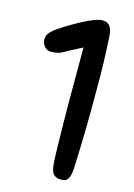

<svg xmlns="http://www.w3.org/2000/svg" viewBox="-109 -751 566 813"><g transform="rotate(15 174.5 -344.5)"><path d="M194 -62Q192 -98 191.5 -137Q191 -176 190 -221Q189 -266 189 -318.5Q189 -371 189 -436V-561L129 -530Q104 -514 89.5 -511Q75 -508 58 -508Q43 -508 31.5 -521Q20 -534 20 -552Q20 -570 32.5 -583.5Q45 -597 62 -608Q84 -623 109.5 -638Q135 -653 159 -665.5Q183 -678 203.5 -685.5Q224 -693 238 -693Q245 -693 252.5 -691Q260 -689 266.5 -683Q273 -677 277.5 -664.5Q282 -652 283 -631Q285 -595 286 -568Q287 -541 288 -515.5Q289 -490 289 -462Q289 -434 289 -397Q289 -352 289 -311Q289 -270 288 -230Q287 -190 286 -149Q285 -108 283 -63Q282 -39 278.5 -26Q275 -13 269 -6Q263 1 255.5 2.5Q248 4 238 4Q220 4 208 -8.5Q196 -21 194 -62Z"/></g></svg>

Font: Sniglet
Style: Regular
Weight: 400
Designer: Haley Fiege
Foundry: Haley Fiege, Pablo Impallari, Brenda Gallo
Version: Version 2.000; ttfautohint (v0.95) -l 8 -r 50 -G 200 -x 14 -